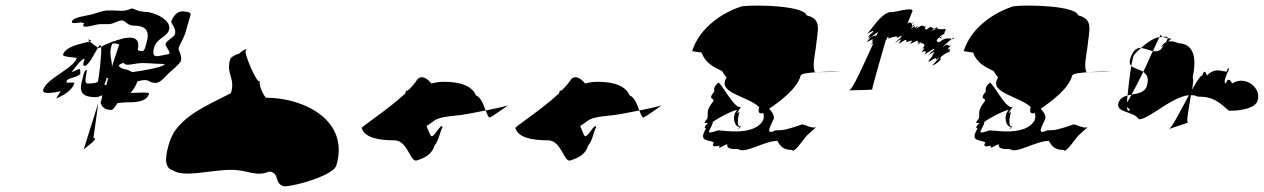

<svg xmlns="http://www.w3.org/2000/svg" viewBox="-20 -668 4450 676"><path d="M132 -352C125 -330 194 -347 194 -347C193 -345 181 -329 178 -320C179 -324 231 -339 242 -376C243 -378 224 -377 219 -377C211 -377 214 -379 216 -385C218 -393 259 -397 263 -409L262 -425C251 -425 241 -415 233 -415C234 -415 264 -461 277 -461C281 -461 266 -436 278 -436C292 -436 313 -481 325 -500C317 -505 304 -515 296 -522C277 -516 211 -507 202 -476C199 -466 251 -467 250 -463C239 -427 144 -392 132 -352ZM233 -592C230 -582 262 -589 262 -589C267 -589 270 -587 275 -587C279 -587 265 -574 281 -574C297 -574 319 -583 335 -583H362C380 -583 393 -596 411 -596C419 -596 431 -578 447 -578C495 -578 509 -560 495 -514C492 -505 490 -488 480 -488C477 -488 471 -489 465 -491C471 -522 465 -541 419 -534C388 -526 360 -517 336 -503C339 -478 327 -387 325 -382C323 -374 295 -374 288 -374C272 -374 289 -422 285 -422C277 -422 273 -400 271 -392C257 -347 265 -326 317 -326C331 -326 332 -332 340 -332C340 -332 339 -328 339 -323L334 -306C340 -290 349 -281 373 -281C378 -281 387 -295 394 -305C409 -307 423 -308 437 -308C459 -308 496 -310 505 -338C507 -345 456 -341 450 -341H439C449 -351 458 -364 464 -382C474 -384 482 -386 491 -386C505 -386 508 -377 521 -377C542 -371 559 -396 576 -412C584 -420 613 -442 617 -454C622 -470 607 -492 609 -499C613 -512 626 -532 632 -550C638 -571 644 -592 651 -616C654 -627 628 -628 622 -628C602 -628 588 -608 583 -592C581 -586 602 -568 596 -548C593 -537 567 -526 563 -514C560 -505 580 -490 576 -478C576 -478 538 -470 532 -470C516 -470 519 -490 523 -502C533 -534 567 -537 575 -562C586 -598 522 -626 492 -626C486 -626 482 -628 478 -628C464 -628 455 -638 442 -638C417 -624 390 -633 365 -631C344 -633 317 -620 298 -616C283 -612 238 -608 233 -592ZM296 -522C290 -528 286 -531 297 -527C302 -525 302 -524 296 -522ZM325 -500C329 -505 330 -509 332 -509C334 -509 335 -507 336 -503C334 -502 330 -499 328 -498C327 -498 327 -499 325 -500ZM372 -505C374 -510 373 -515 380 -515C388 -515 395 -514 400 -511C396 -502 387 -472 374 -433C375 -458 363 -476 372 -505ZM361 -393 354 -368C350 -368 347 -369 348 -371C350 -379 356 -387 354 -393ZM275 -142C275 -141 274 -140 274 -140C273 -140 274 -141 275 -142ZM275 -142C284 -151 331 -182 309 -182L326 -305C301 -227 279 -155 275 -142ZM415 -447C418 -443 422 -440 429 -440C443 -440 463 -446 481 -446C505 -446 527 -443 552 -443L560 -442C557 -432 485 -419 445 -414C437 -419 428 -424 418 -424C388 -435 398 -441 415 -447Z M577 -168C565 -130 553 -79 587 -69C628 -41 719 -70 795 -70C855 -70 880 -44 928 -64C967 -60 943 -20 981 -12C1020 -12 1154 -51 1164 -85C1212 -243 1052 -324 916 -324C903 -340 891 -370 895 -384C888 -362 834 -491 846 -491C850 -491 852 -505 820 -478C814 -478 795 -469 791 -461C774 -407 810 -394 793 -340C713 -298 604 -256 577 -168Z M1254 -216C1264 -184 1311 -174 1368 -174C1418 -174 1424 -90 1450 -104C1486 -116 1502 -130 1510 -156C1524 -169 1531 -211 1538 -220C1534 -239 1508 -181 1498 -189C1492 -195 1486 -217 1482 -223C1483 -227 1480 -222 1502 -238C1519 -254 1547 -257 1584 -261C1604 -262 1649 -271 1690 -279C1682 -299 1674 -325 1656 -332C1642 -365 1602 -380 1544 -380C1528 -380 1513 -378 1499 -374C1485 -391 1465 -406 1449 -388C1442 -376 1430 -363 1415 -348C1412 -351 1409 -350 1407 -339C1343 -279 1238 -213 1254 -216ZM1690 -279C1731 -287 1769 -296 1770 -298C1770 -298 1709 -254 1703 -254C1698 -258 1694 -268 1690 -279Z M1795 -216C1805 -184 1852 -174 1909 -174C1959 -174 1965 -90 1991 -104C2027 -116 2043 -130 2051 -156C2065 -169 2072 -211 2079 -220C2075 -239 2049 -181 2039 -189C2033 -195 2027 -217 2023 -223C2024 -227 2021 -222 2043 -238C2060 -254 2088 -257 2125 -261C2145 -262 2190 -271 2231 -279C2223 -299 2215 -325 2197 -332C2183 -365 2143 -380 2085 -380C2069 -380 2054 -378 2040 -374C2026 -391 2006 -406 1990 -388C1983 -376 1971 -363 1956 -348C1953 -351 1950 -350 1948 -339C1884 -279 1779 -213 1795 -216ZM2231 -279C2272 -287 2310 -296 2311 -298C2311 -298 2250 -254 2244 -254C2239 -258 2235 -268 2231 -279Z M2417 -488C2417 -488 2446 -483 2450 -483C2463 -447 2492 -432 2522 -418C2527 -410 2532 -402 2538 -395C2537 -394 2536 -392 2535 -389C2510 -340 2613 -329 2653 -291C2650 -279 2648 -267 2664 -269L2667 -271C2670 -263 2670 -255 2667 -245C2636 -188 2529 -209 2508 -209C2456 -191 2481 -208 2490 -236C2475 -234 2558 -281 2576 -281C2556 -263 2564 -221 2584 -221C2568 -203 2588 -220 2589 -224C2573 -216 2577 -253 2584 -275C2564 -257 2590 -293 2590 -293C2570 -275 2520 -377 2509 -377C2488 -359 2496 -349 2495 -346C2468 -314 2499 -325 2491 -311C2462 -275 2476 -268 2470 -250C2448 -225 2474 -239 2472 -234C2452 -216 2466 -216 2466 -216C2437 -168 2474 -177 2493 -167C2482 -145 2504 -155 2514 -155C2503 -137 2532 -160 2541 -160C2536 -142 2563 -143 2580 -143C2602 -125 2671 -172 2717 -172C2727 -154 2737 -140 2769 -140C2775 -127 2805 -172 2820 -190L2853 -220C2837 -215 2813 -230 2804 -230C2752 -212 2739 -209 2710 -209C2667 -187 2700 -236 2705 -252C2705 -264 2698 -275 2688 -285C2723 -309 2787 -355 2799 -402C2801 -409 2827 -412 2857 -414H2849C2840 -434 2848 -469 2852 -497C2859 -565 2875 -600 2820 -614C2811 -648 2643 -652 2593 -646C2527 -626 2443 -572 2417 -488ZM2658 -315C2658 -315 2657 -315 2657 -315C2657 -315 2658 -315 2658 -315ZM2857 -414C2899 -417 2941 -415 2941 -415C2911 -415 2890 -414 2857 -414Z M2969 -350C2973 -350 3047 -351 3051 -353C3048 -352 3098 -524 3098 -524C3100 -527 3101 -530 3103 -531H3102L3104 -537C3109 -538 3111 -537 3107 -533V-532C3127 -539 3146 -544 3137 -533C3137 -533 3167 -553 3149 -533C3148 -531 3148 -535 3130 -515C3131 -515 3159 -540 3149 -524C3149 -524 3157 -530 3143 -515C3153 -515 3176 -540 3171 -520C3178 -520 3202 -534 3184 -514C3192 -514 3220 -536 3210 -516C3211 -516 3225 -529 3210 -509C3212 -509 3237 -536 3221 -516C3221 -516 3246 -517 3228 -497C3228 -497 3242 -504 3224 -484C3224 -484 3252 -496 3234 -476C3238 -476 3284 -510 3266 -490C3264 -485 3266 -496 3248 -472C3255 -479 3280 -494 3264 -476C3261 -466 3269 -480 3248 -452C3247 -448 3263 -468 3248 -448C3248 -448 3286 -476 3274 -456C3274 -456 3297 -476 3279 -456C3279 -456 3281 -458 3263 -438C3275 -438 3304 -469 3289 -460C3289 -460 3293 -466 3293 -468C3303 -476 3318 -486 3322 -485C3324 -491 3328 -501 3316 -492C3318 -498 3340 -523 3323 -506C3322 -504 3317 -520 3299 -500C3300 -504 3319 -522 3331 -531C3323 -533 3308 -537 3288 -520C3270 -520 3280 -532 3289 -537C3289 -538 3290 -539 3289 -540C3295 -544 3300 -547 3304 -549C3308 -559 3310 -566 3310 -566C3299 -564 3288 -566 3278 -566C3270 -565 3262 -562 3255 -554C3255 -555 3262 -562 3269 -567C3255 -570 3265 -581 3242 -564C3226 -564 3255 -594 3237 -574C3229 -574 3232 -586 3205 -566C3205 -566 3220 -588 3202 -570C3197 -568 3209 -586 3187 -566C3187 -566 3190 -572 3194 -577C3189 -578 3190 -581 3192 -584C3187 -585 3187 -594 3175 -585L3193 -630C3191 -644 3135 -625 3115 -625H3112C3112 -626 3111 -626 3112 -626C3111 -626 3110 -625 3109 -624C3081 -617 3050 -567 3033 -548C3033 -548 3067 -571 3050 -551C3050 -551 3047 -552 3036 -538C3035 -534 3052 -553 3037 -533C3044 -533 3063 -551 3072 -556C3070 -552 3068 -547 3066 -543C3059 -542 3046 -542 3033 -521C3032 -517 3064 -541 3049 -521C3049 -521 3061 -528 3046 -511C3047 -512 3051 -514 3055 -516C3020 -439 2981 -350 2969 -350ZM3046 -511C3046 -510 3045 -510 3045 -509C3045 -510 3045 -510 3046 -511ZM3069 -515C3069 -515 3069 -514 3069 -514C3069 -514 3069 -515 3069 -515ZM3107 -532C3107 -531 3105 -531 3103 -531C3104 -531 3106 -532 3107 -532ZM3148 -522C3147 -522 3148 -523 3149 -524C3149 -523 3148 -523 3148 -522ZM3192 -584C3195 -590 3204 -597 3193 -584ZM3194 -577C3199 -583 3203 -587 3197 -576C3196 -576 3195 -577 3194 -577ZM3269 -567C3277 -572 3283 -574 3281 -566H3278C3275 -566 3271 -566 3269 -567ZM3248 -470C3248 -471 3247 -471 3248 -472ZM3289 -537C3295 -541 3299 -541 3292 -533C3290 -533 3289 -535 3289 -537ZM3301 -544C3301 -544 3303 -546 3304 -549C3308 -551 3307 -551 3301 -544ZM3285 -462C3285 -461 3283 -461 3283 -460C3283 -460 3285 -462 3285 -462ZM3331 -531C3339 -536 3342 -538 3336 -530C3335 -530 3333 -531 3331 -531ZM3322 -485C3323 -485 3324 -484 3323 -482C3322 -482 3321 -483 3322 -485Z M3373 -488C3373 -488 3402 -483 3406 -483C3419 -447 3448 -432 3478 -418C3483 -410 3488 -402 3494 -395C3493 -394 3492 -392 3491 -389C3466 -340 3569 -329 3609 -291C3606 -279 3604 -267 3620 -269L3623 -271C3626 -263 3626 -255 3623 -245C3592 -188 3485 -209 3464 -209C3412 -191 3437 -208 3446 -236C3431 -234 3514 -281 3532 -281C3512 -263 3520 -221 3540 -221C3524 -203 3544 -220 3545 -224C3529 -216 3533 -253 3540 -275C3520 -257 3546 -293 3546 -293C3526 -275 3476 -377 3465 -377C3444 -359 3452 -349 3451 -346C3424 -314 3455 -325 3447 -311C3418 -275 3432 -268 3426 -250C3404 -225 3430 -239 3428 -234C3408 -216 3422 -216 3422 -216C3393 -168 3430 -177 3449 -167C3438 -145 3460 -155 3470 -155C3459 -137 3488 -160 3497 -160C3492 -142 3519 -143 3536 -143C3558 -125 3627 -172 3673 -172C3683 -154 3693 -140 3725 -140C3731 -127 3761 -172 3776 -190L3809 -220C3793 -215 3769 -230 3760 -230C3708 -212 3695 -209 3666 -209C3623 -187 3656 -236 3661 -252C3661 -264 3654 -275 3644 -285C3679 -309 3743 -355 3755 -402C3757 -409 3783 -412 3813 -414H3805C3796 -434 3804 -469 3808 -497C3815 -565 3831 -600 3776 -614C3767 -648 3599 -652 3549 -646C3483 -626 3399 -572 3373 -488ZM3614 -315C3614 -315 3613 -315 3613 -315C3613 -315 3614 -315 3614 -315ZM3813 -414C3855 -417 3897 -415 3897 -415C3867 -415 3846 -414 3813 -414Z M3959 -460C3956 -449 3958 -441 3963 -436C3966 -452 3969 -465 3971 -472C3976 -479 3986 -489 3997 -499C3982 -500 3969 -492 3959 -460ZM3918 -306C3907 -270 3971 -278 3990 -248C4025 -248 4105 -327 4166 -333C4140 -285 4111 -227 4097 -214C4115 -221 4173 -238 4162 -238C4156 -238 4166 -289 4173 -333C4181 -333 4189 -332 4196 -328C4254 -328 4272 -308 4307 -278C4357 -278 4400 -289 4408 -314C4422 -360 4363 -404 4318 -374C4318 -374 4305 -404 4296 -374C4284 -374 4302 -416 4306 -421C4306 -428 4306 -438 4299 -416C4279 -416 4260 -432 4229 -402C4229 -402 4222 -432 4213 -402C4206 -402 4193 -381 4177 -352C4181 -376 4183 -394 4179 -394C4192 -456 4189 -513 4129 -516C4115 -522 4103 -524 4093 -522L4104 -532C4104 -532 4099 -532 4091 -534C4091 -531 4089 -526 4085 -519C4077 -515 4071 -509 4068 -501L4079 -510C4075 -505 4072 -500 4067 -494C4059 -487 4048 -486 4039 -488C4028 -466 4018 -440 4005 -415C4018 -406 4026 -393 4018 -366C4011 -342 3986 -339 3964 -335C3957 -322 3952 -313 3948 -307C3948 -315 3949 -323 3950 -332C3936 -328 3923 -322 3918 -306ZM3963 -436C3972 -427 3992 -424 4005 -415C3991 -385 3975 -356 3964 -335C3959 -334 3954 -333 3950 -332C3953 -365 3958 -406 3963 -436ZM3997 -499C4017 -517 4041 -534 4060 -537H4062C4057 -527 4049 -509 4039 -488C4025 -491 4011 -498 3997 -499ZM3948 -291C3955 -286 3963 -281 3954 -278C3951 -277 3948 -282 3948 -291ZM4062 -537C4066 -537 4070 -538 4074 -538C4069 -540 4067 -543 4068 -546C4068 -546 4065 -544 4062 -537ZM4074 -538C4084 -539 4092 -540 4091 -534C4085 -535 4078 -536 4074 -538ZM4097 -214C4095 -212 4094 -212 4093 -212C4093 -212 4097 -214 4097 -214ZM4306 -421C4306 -421 4307 -421 4305 -416C4305 -416 4306 -418 4306 -418Z"/></svg>

Font: Alpina
Style: Obl
Weight: 400
Version: Version 0.9